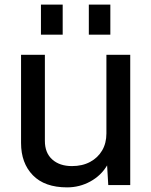

<svg xmlns="http://www.w3.org/2000/svg" viewBox="-20 -800 654 830"><path d="M270 10Q173 10 122 -42.5Q71 -95 71 -182V-563H174V-191Q174 -139 206 -110.5Q238 -82 291 -82Q336 -82 369.5 -100Q403 -118 421.5 -149.5Q440 -181 440 -223V-563H543V0H448L443 -85Q417 -41 370.5 -15.5Q324 10 270 10ZM157 -650V-780H251V-650ZM364 -650V-780H457V-650Z"/></svg>

Font: BDO Grotesk
Style: Regular
Weight: 400
Designer: Deni Anggara
Foundry: Lokal Container
Version: Version 2.000